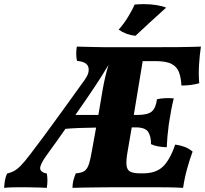

<svg xmlns="http://www.w3.org/2000/svg" viewBox="-54 -904 990 927"><path d="M356 -520Q380 -554 372.5 -580Q365 -606 318 -610Q314 -625 314 -644Q314 -663 317 -679Q365 -678 398 -677Q431 -676 459 -676Q487 -676 517 -676H639Q737 -676 800.5 -676.5Q864 -677 916 -679Q910 -639 907 -591.5Q904 -544 908 -502Q868 -491 822 -491Q820 -528 810.5 -554.5Q801 -581 775 -595Q749 -609 695 -609H635L592 -349H609Q658 -349 678 -365Q698 -381 704 -425Q723 -429 743 -430Q763 -431 785 -429Q778 -402 772.5 -372Q767 -342 761 -304Q753 -243 751 -193Q729 -194 710.5 -197Q692 -200 675 -208Q676 -242 662.5 -265.5Q649 -289 601 -289H582L562 -172Q554 -127 557 -104.5Q560 -82 576 -74.5Q592 -67 625 -67H636Q698 -67 732 -99Q766 -131 792 -206Q819 -202 838.5 -194.5Q858 -187 876 -172Q863 -138 850 -91.5Q837 -45 830 3Q800 1 758 0.5Q716 0 670.5 0Q625 0 584 0Q555 0 516 0Q477 0 436 0.5Q395 1 358 1.5Q321 2 296 3Q296 -15 300 -31.5Q304 -48 312 -67Q339 -69 353 -78Q367 -87 375 -111Q383 -135 391 -183L410 -288Q319 -287 262 -282Q242 -253 219 -221Q196 -189 170 -153Q138 -108 140 -90Q142 -72 172 -66Q175 -50 175 -33Q175 -16 172 3Q159 2 138 1.5Q117 1 95 0.5Q73 0 57 0Q31 0 7.5 0.5Q-16 1 -34 3Q-33 -17 -30 -33.5Q-27 -50 -20 -66Q-3 -70 12 -77.5Q27 -85 45.5 -103.5Q64 -122 92 -159Q122 -198 159 -248Q196 -298 244 -364.5Q292 -431 356 -520ZM441 -467Q453 -537 470 -591Q440 -540 403 -484.5Q366 -429 310 -349H421ZM600 -731Q554 -736 519 -761Q545 -790 566.5 -826Q588 -862 596 -882Q607 -883 618 -883.5Q629 -884 640 -884Q672 -884 701 -879.5Q730 -875 748 -867Q705 -828 666.5 -793Q628 -758 600 -731Z"/></svg>

Font: Vollkorn ExtraBold
Style: Italic
Weight: 800
Italic angle: -11°
Designer: Friedrich Althausen
Foundry: Friedrich Althausen
Version: Version 5.000; ttfautohint (v1.8.3)